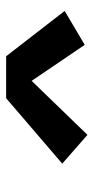

<svg xmlns="http://www.w3.org/2000/svg" viewBox="144 -900 311 640"><g transform="rotate(-90 300.0 -580.5)"><path d="M170 -445 74 -529 292 -716H432L583 -521L470 -454L350 -631Z"/></g></svg>

Font: Iosevka Curly XBdEx
Style: Italic
Weight: 800
Width: 7
Italic angle: -9°
Monospace: yes
Designer: Belleve Invis
Foundry: Belleve Invis
Version: Version 11.1.0; ttfautohint (v1.8.3)